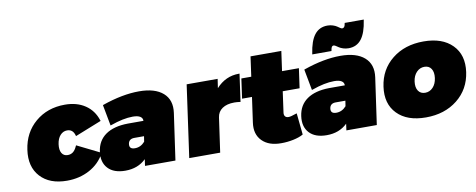

<svg xmlns="http://www.w3.org/2000/svg" viewBox="-67 -1112 3562 1436"><g transform="rotate(-10 1714.0 -393.5)"><path d="M91.8 -271Q109.9 -399.9 201.4 -477.5Q293 -555.2 425.8 -555.2Q516.6 -555.2 579.6 -512.9Q642.6 -470.7 667 -394L668.9 -389.2L467.8 -309.1L466.8 -314Q453.6 -362.8 409.2 -362.8Q378.9 -362.8 356.9 -338.6Q335 -314.5 329.1 -272Q323.2 -229 337.9 -204.6Q352.5 -180.2 382.8 -180.2Q405.8 -180.2 422.9 -192.9Q439.9 -205.6 453.1 -234.9L456.1 -241.2L634.8 -152.8L632.8 -147.9Q591.8 -73.7 515.9 -33Q439.9 7.8 345.2 7.8Q212.9 7.8 143.3 -68.4Q73.7 -144.5 91.8 -271Z M623.5 -164.1Q634.8 -246.1 696.8 -289.3Q758.8 -332.5 864.7 -334H984.4Q985.4 -355.5 966.6 -367.2Q947.8 -378.9 910.6 -378.9Q838.4 -378.9 741.7 -344.2L736.3 -342.8L706.5 -502L710.4 -503.9Q863.3 -557.1 989.7 -557.1Q1110.4 -557.1 1171.4 -503.4Q1232.4 -449.7 1218.8 -353L1168.5 0H937.5L944.3 -49.8Q883.3 9.8 787.6 9.8Q699.7 9.8 656 -37.4Q612.3 -84.5 623.5 -164.1ZM847.7 -183.1Q841.8 -143.1 886.7 -143.1Q930.7 -143.1 962.4 -179.2L968.8 -220.2H895.5Q853.5 -220.2 847.7 -183.1Z M1273.4 0 1350.1 -546.9H1585.4L1575.2 -478Q1646.5 -557.1 1748.5 -557.1H1753.4L1724.1 -347.2L1718.3 -348.1Q1695.8 -351.1 1677.2 -351.1Q1620.6 -351.1 1585.9 -327.6Q1551.3 -304.2 1545.4 -261.2L1508.3 0Z M1739.7 -369.1 1760.7 -519H1835.9L1856.9 -669.9H2090.8L2069.8 -520H2197.8L2176.8 -371.1H2048.8L2026.9 -213.9Q2023.9 -194.3 2033 -183.6Q2042 -172.9 2060.1 -173.8Q2075.7 -173.8 2115.7 -188L2123 -189.9L2139.6 -26.9L2136.7 -24.9Q2107.4 -8.8 2062.7 0.5Q2018.1 9.8 1972.7 9.8Q1877.4 10.7 1826.7 -40.5Q1775.9 -91.8 1788.1 -178.2L1814.9 -369.1Z M2152.8 -164.1Q2164.1 -246.1 2226.1 -289.3Q2288.1 -332.5 2394 -334H2513.7Q2514.6 -355.5 2495.8 -367.2Q2477.1 -378.9 2439.9 -378.9Q2367.7 -378.9 2271 -344.2L2265.6 -342.8L2235.8 -502L2239.7 -503.9Q2392.6 -557.1 2519 -557.1Q2639.6 -557.1 2700.7 -503.4Q2761.7 -449.7 2748 -353L2697.8 0H2466.8L2473.6 -49.8Q2412.6 9.8 2316.9 9.8Q2229 9.8 2185.3 -37.4Q2141.6 -84.5 2152.8 -164.1ZM2314 -604 2314.9 -608.9Q2328.6 -704.1 2364.7 -750.5Q2400.9 -796.9 2462.9 -796.9Q2484.9 -796.9 2503.9 -790.5Q2522.9 -784.2 2533.4 -776.9Q2543.9 -769.5 2553.7 -763.2Q2563.5 -756.8 2568.8 -756.8Q2588.9 -756.8 2592.8 -789.1L2593.8 -793.9H2738.8L2737.8 -789.1Q2724.1 -694.3 2688.2 -648.2Q2652.3 -602.1 2590.8 -602.1Q2568.8 -602.1 2549.6 -608.4Q2530.3 -614.7 2519.5 -622.1Q2508.8 -629.4 2498.8 -635.7Q2488.8 -642.1 2482.9 -642.1Q2473.6 -642.1 2468.8 -635Q2463.9 -627.9 2460.9 -608.9L2460 -604ZM2377 -183.1Q2371.1 -143.1 2416 -143.1Q2460 -143.1 2491.7 -179.2L2498 -220.2H2424.8Q2382.8 -220.2 2377 -183.1Z M2853.5 -69.1Q2778.8 -146 2796.9 -273.9Q2814.9 -401.9 2910.9 -478.5Q3006.8 -555.2 3149.4 -555.2Q3292 -555.2 3367.4 -478.5Q3442.9 -401.9 3424.8 -273.9Q3406.7 -146 3310.1 -69.1Q3213.4 7.8 3070.8 7.8Q2928.2 7.8 2853.5 -69.1ZM3063.7 -341.1Q3038.6 -314.9 3032.7 -271Q3026.9 -227.1 3044.4 -200.9Q3062 -174.8 3096.7 -174.8Q3131.3 -174.8 3156 -200.9Q3180.7 -227.1 3186.5 -271Q3192.4 -314.9 3175.3 -341.1Q3158.2 -367.2 3123.5 -367.2Q3088.9 -367.2 3063.7 -341.1Z"/></g></svg>

Font: Trueno UltraBlack
Style: Italic
Weight: 950
Designer: Julieta Ulanovsky
Foundry: Julieta Ulanovsky
Version: Version 3.001b | FøM Fix